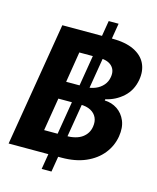

<svg xmlns="http://www.w3.org/2000/svg" viewBox="-131 -908 891 1090"><g transform="rotate(15 314.0 -363.5)"><path d="M219.9 90.8 370.3 -818.4H428.5L277.5 90.8ZM1.4 0 122.1 -727.5H413.3Q493.6 -727.5 543.3 -703.5Q593.1 -679.5 613.3 -637.5Q633.5 -595.6 624.2 -541.2Q612.9 -477.1 568.8 -437.3Q524.8 -397.5 466.4 -384.8L465.4 -377.3Q506.6 -376 539.5 -354.2Q572.3 -332.4 588.6 -293.6Q605 -254.8 596.3 -201Q586.7 -143.4 550.3 -97.9Q513.9 -52.4 453.9 -26.2Q393.9 0 312.1 0ZM176.4 -125.6H302Q365.6 -125.9 399.5 -150.6Q433.4 -175.4 439.6 -216.2Q444.6 -246.6 434 -269.6Q423.4 -292.7 398.8 -306Q374.1 -319.3 336.5 -319.3H208.2ZM226.2 -423H340Q371.3 -423.2 397.9 -434.3Q424.5 -445.4 442.4 -466.2Q460.3 -487 464.6 -515.4Q471.2 -555.1 447.1 -579Q423 -602.9 372.5 -603.1H255.3Z"/></g></svg>

Font: Inter Tight
Style: Italic
Weight: 400
Italic angle: -9.39999°
Designer: Rasmus Andersson
Foundry: rsms
Version: Version 3.002